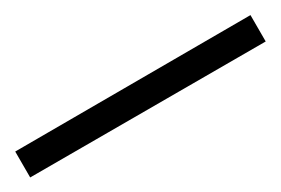

<svg xmlns="http://www.w3.org/2000/svg" viewBox="-8 -107 516 353"><g transform="rotate(-30 250.0 70.0)"><path d="M0 43 500 42V98H0Z"/></g></svg>

Font: Prociono
Style: Regular
Weight: 400
Designer: Barry Schwartz
Foundry: The Crud Factory
Version: Version 2.301